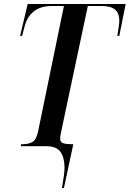

<svg xmlns="http://www.w3.org/2000/svg" viewBox="-20 -734 651 964"><path d="M291 210Q296 178 300 153Q304 128 304 108Q304 57 283.5 28.5Q263 0 212 0H85L86 -10H94Q122 -10 142 -20.5Q162 -31 171 -73L301 -704H241Q184 -704 149.5 -676.5Q115 -649 103 -599L91 -554H81L119 -714H611L579 -554H569Q573 -578 576 -598.5Q579 -619 579 -630Q579 -668 557.5 -686Q536 -704 488 -704H421L289 -82Q286 -67 284 -56.5Q282 -46 282 -39Q282 -20 297 -15Q312 -10 338 -10H348L301 210Z"/></svg>

Font: Noto Serif Display ExtraCondensed SemiBold
Style: Italic
Weight: 600
Width: 2
Italic angle: -12°
Designer: Monotype Design Team
Foundry: Monotype Imaging Inc.
Version: Version 2.009